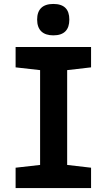

<svg xmlns="http://www.w3.org/2000/svg" viewBox="-20 -952 540 972"><path d="M250 -773C306 -773 331 -802 331 -853C331 -905 305 -932 250 -932C196 -932 168 -905 168 -853C168 -800 197 -773 250 -773ZM59 0H441V-103L320 -117V-597L441 -611V-714H59V-611L183 -597V-117L59 -103Z"/></svg>

Font: Noto Sans Mono ExtraCondensed ExtraBold
Style: Regular
Weight: 800
Width: 2
Designer: Monotype Design Team
Foundry: Monotype Imaging Inc.
Version: Version 2.014